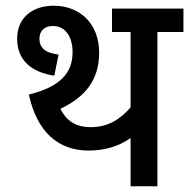

<svg xmlns="http://www.w3.org/2000/svg" viewBox="-20 -652 662 672"><path d="M531 -540H622V-622H372V-540H437V-276C400 -234 358 -207 298 -207C245 -207 214 -228 191 -271C280 -313 327 -374 327 -467C327 -574 255 -632 168 -632C95 -632 40 -591 40 -517C40 -440 91 -399 170 -387L185 -461C136 -467 118 -486 118 -517C118 -543 135 -561 165 -561C208 -561 234 -525 234 -469C234 -396 190 -348 81 -321C109 -193 181 -125 291 -125C352 -125 401 -143 437 -169V0H531Z"/></svg>

Font: Noto Sans SemiCondensed Medium
Style: Regular
Weight: 500
Width: 4
Designer: Monotype Design Team
Foundry: Monotype Imaging Inc.
Version: Version 2.013